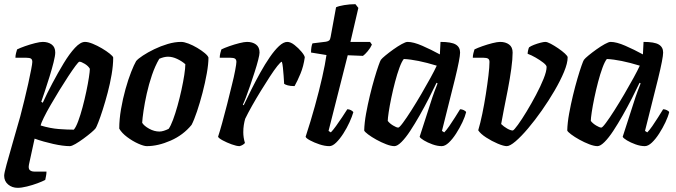

<svg xmlns="http://www.w3.org/2000/svg" viewBox="-32 -701 3241 921"><path d="M53 200Q26 200 7 184Q-12 168 -12 142Q-12 130 -0.5 88Q11 46 28.5 -14.5Q46 -75 65 -142Q74 -177 84.5 -219Q95 -261 103.5 -300Q112 -339 117.5 -367.5Q123 -396 123 -404Q123 -415 117 -419.5Q111 -424 94 -424H42Q42 -435 45 -446.5Q48 -458 50 -464Q64 -471 88 -479.5Q112 -488 136 -494Q160 -500 173 -500Q199 -500 216 -487.5Q233 -475 233 -449Q233 -434 225 -402Q217 -370 205.5 -333Q194 -296 183 -263Q172 -230 166 -213L173 -208Q193 -252 219.5 -302Q246 -352 273.5 -397.5Q301 -443 327.5 -471.5Q354 -500 376 -500Q391 -500 413 -491Q435 -482 457 -469Q479 -456 494.5 -443.5Q510 -431 511 -425Q511 -388 503.5 -344Q496 -300 484.5 -256.5Q473 -213 461 -175.5Q449 -138 439.5 -114Q430 -90 427 -86Q422 -79 405.5 -65Q389 -51 368.5 -36Q348 -21 330 -10.5Q312 0 303 0Q271 0 223.5 -10.5Q176 -21 134 -36L107 88Q103 108 111 115Q119 122 132 122H191Q191 133 188.5 144.5Q186 156 185 162Q172 169 148 178Q124 187 97.5 193.5Q71 200 53 200ZM322 -79Q332 -90 343 -119.5Q354 -149 364 -186.5Q374 -224 382 -262Q390 -300 394.5 -329.5Q399 -359 399 -371Q392 -384 375 -394.5Q358 -405 349 -405Q345 -405 330.5 -385.5Q316 -366 295.5 -335Q275 -304 253 -268Q231 -232 211 -197.5Q191 -163 178 -136.5Q165 -110 163 -99Q210 -85 250.5 -82Q291 -79 322 -79Z M672 0Q658 0 631 -12Q604 -24 578 -43.5Q552 -63 540 -84Q540 -128 548.5 -177.5Q557 -227 570 -273.5Q583 -320 597 -355.5Q611 -391 621 -408Q630 -419 653.5 -434.5Q677 -450 708 -465Q739 -480 772.5 -490Q806 -500 837 -500Q851 -500 872 -492Q893 -484 914 -471.5Q935 -459 950 -446.5Q965 -434 968 -425Q968 -394 960 -349Q952 -304 939.5 -256Q927 -208 913 -166.5Q899 -125 887 -102Q847 -53 786.5 -26.5Q726 0 672 0ZM733 -70Q742 -70 753.5 -73.5Q765 -77 777 -83Q787 -97 798 -126.5Q809 -156 819.5 -193.5Q830 -231 838.5 -270Q847 -309 852 -341.5Q857 -374 857 -393Q840 -408 817.5 -418.5Q795 -429 774 -429Q755 -429 732 -419Q712 -385 697 -341Q682 -297 672 -252Q662 -207 656.5 -169.5Q651 -132 650 -112Q659 -97 683.5 -83.5Q708 -70 733 -70Z M1117 0Q1103 0 1079.5 -8.5Q1056 -17 1036.5 -27.5Q1017 -38 1014 -45Q1022 -69 1033.5 -110.5Q1045 -152 1057.5 -201Q1070 -250 1081 -296Q1090 -331 1096 -363Q1102 -395 1102 -404Q1102 -415 1095.5 -419.5Q1089 -424 1073 -424H1022Q1022 -435 1025 -446.5Q1028 -458 1030 -464Q1044 -471 1068 -479.5Q1092 -488 1116 -494Q1140 -500 1153 -500Q1179 -500 1196 -487.5Q1213 -475 1213 -449Q1213 -439 1206.5 -413.5Q1200 -388 1189.5 -355.5Q1179 -323 1168 -290.5Q1157 -258 1147.5 -233.5Q1138 -209 1133 -199L1137 -196Q1153 -230 1173.5 -271Q1194 -312 1216.5 -352.5Q1239 -393 1262 -426.5Q1285 -460 1306.5 -480Q1328 -500 1346 -500Q1362 -500 1381 -485Q1400 -470 1414.5 -452.5Q1429 -435 1430 -426Q1424 -383 1409.5 -348Q1395 -313 1381 -288Q1361 -288 1348.5 -291.5Q1336 -295 1331 -299Q1330 -317 1328.5 -338Q1327 -359 1325 -377.5Q1323 -396 1320 -405Q1314 -404 1298.5 -384.5Q1283 -365 1262.5 -333.5Q1242 -302 1219.5 -265.5Q1197 -229 1177 -193.5Q1157 -158 1144 -131Q1140 -117 1137.5 -101Q1135 -85 1135 -67Q1135 -41 1143 -15Q1133 -4 1117 0Z M1548 0Q1526 0 1500.5 -8.5Q1475 -17 1455.5 -27.5Q1436 -38 1434 -45Q1458 -118 1478.5 -192Q1499 -266 1513.5 -330Q1528 -394 1534 -437L1460 -449Q1460 -464 1462 -475.5Q1464 -487 1467 -493L1532 -501Q1543 -503 1547.5 -507.5Q1552 -512 1554 -524L1580 -666Q1592 -672 1619 -676.5Q1646 -681 1673 -681L1687 -663L1649 -500H1743L1752 -487Q1745 -471 1731.5 -455Q1718 -439 1709 -433L1636 -436L1544 -73L1555 -66Q1565 -76 1579.5 -96Q1594 -116 1609 -138.5Q1624 -161 1634 -177Q1643 -177 1651.5 -172.5Q1660 -168 1663 -163Q1657 -142 1644.5 -114.5Q1632 -87 1615 -60.5Q1598 -34 1580.5 -17Q1563 0 1548 0Z M1860 0Q1844 0 1820.5 -9Q1797 -18 1773.5 -31Q1750 -44 1733.5 -56.5Q1717 -69 1715 -75Q1716 -112 1724 -156Q1732 -200 1742.5 -243.5Q1753 -287 1764 -324.5Q1775 -362 1783.5 -386Q1792 -410 1795 -414Q1800 -421 1817 -435Q1834 -449 1855 -464Q1876 -479 1895 -489.5Q1914 -500 1923 -500Q1951 -500 1993.5 -481.5Q2036 -463 2078 -440L2081 -500Q2133 -500 2154 -487.5Q2175 -475 2175 -449Q2175 -423 2151 -324.5Q2127 -226 2088 -73L2099 -66Q2109 -76 2123 -96Q2137 -116 2151 -138.5Q2165 -161 2175 -177Q2184 -177 2193 -172.5Q2202 -168 2204 -163Q2199 -142 2186 -114.5Q2173 -87 2156 -60.5Q2139 -34 2121 -17Q2103 0 2087 0Q2066 0 2042.5 -8.5Q2019 -17 2001.5 -27.5Q1984 -38 1981 -45L2033 -206Q2042 -235 2052 -262Q2062 -289 2067 -301L2062 -304Q2046 -270 2025 -229Q2004 -188 1981 -147.5Q1958 -107 1936 -73.5Q1914 -40 1894 -20Q1874 0 1860 0ZM1878 -89Q1883 -88 1900.5 -111.5Q1918 -135 1941.5 -172Q1965 -209 1989 -250Q2013 -291 2033 -327.5Q2053 -364 2063 -386Q1968 -415 1905 -418Q1895 -406 1884 -376Q1873 -346 1863 -308Q1853 -270 1845 -231.5Q1837 -193 1832.5 -163Q1828 -133 1828 -121Q1837 -109 1853.5 -99Q1870 -89 1878 -89Z M2399 0Q2384 0 2355.5 -12Q2327 -24 2300 -41.5Q2273 -59 2262 -76Q2272 -109 2281.5 -155Q2291 -201 2298.5 -249Q2306 -297 2311 -338.5Q2316 -380 2316 -404Q2316 -415 2309.5 -419.5Q2303 -424 2287 -424H2236Q2236 -435 2239 -446.5Q2242 -458 2244 -464Q2258 -471 2282 -479.5Q2306 -488 2330 -494Q2354 -500 2367 -500Q2393 -500 2410 -487.5Q2427 -475 2427 -449Q2427 -418 2420.5 -370.5Q2414 -323 2404 -271.5Q2394 -220 2385 -175.5Q2376 -131 2372 -106Q2384 -94 2400.5 -84.5Q2417 -75 2428 -75Q2434 -77 2452.5 -102.5Q2471 -128 2494 -166Q2517 -204 2539 -245.5Q2561 -287 2575.5 -323Q2590 -359 2590 -380Q2590 -388 2574 -400.5Q2558 -413 2537 -425Q2516 -437 2499 -443Q2499 -450 2501.5 -460.5Q2504 -471 2506 -474Q2514 -480 2529.5 -486Q2545 -492 2560.5 -496Q2576 -500 2584 -500Q2593 -500 2610 -491Q2627 -482 2646 -469Q2665 -456 2678 -444Q2691 -432 2691 -426Q2691 -398 2673.5 -356Q2656 -314 2628 -266Q2600 -218 2567 -171Q2534 -124 2501 -85Q2468 -46 2441 -23Q2414 0 2399 0Z M2834 0Q2818 0 2794.5 -9Q2771 -18 2747.5 -31Q2724 -44 2707.5 -56.5Q2691 -69 2689 -75Q2690 -112 2698 -156Q2706 -200 2716.5 -243.5Q2727 -287 2738 -324.5Q2749 -362 2757.5 -386Q2766 -410 2769 -414Q2774 -421 2791 -435Q2808 -449 2829 -464Q2850 -479 2869 -489.5Q2888 -500 2897 -500Q2925 -500 2967.5 -481.5Q3010 -463 3052 -440L3055 -500Q3107 -500 3128 -487.5Q3149 -475 3149 -449Q3149 -423 3125 -324.5Q3101 -226 3062 -73L3073 -66Q3083 -76 3097 -96Q3111 -116 3125 -138.5Q3139 -161 3149 -177Q3158 -177 3167 -172.5Q3176 -168 3178 -163Q3173 -142 3160 -114.5Q3147 -87 3130 -60.5Q3113 -34 3095 -17Q3077 0 3061 0Q3040 0 3016.5 -8.5Q2993 -17 2975.5 -27.5Q2958 -38 2955 -45L3007 -206Q3016 -235 3026 -262Q3036 -289 3041 -301L3036 -304Q3020 -270 2999 -229Q2978 -188 2955 -147.5Q2932 -107 2910 -73.5Q2888 -40 2868 -20Q2848 0 2834 0ZM2852 -89Q2857 -88 2874.5 -111.5Q2892 -135 2915.5 -172Q2939 -209 2963 -250Q2987 -291 3007 -327.5Q3027 -364 3037 -386Q2942 -415 2879 -418Q2869 -406 2858 -376Q2847 -346 2837 -308Q2827 -270 2819 -231.5Q2811 -193 2806.5 -163Q2802 -133 2802 -121Q2811 -109 2827.5 -99Q2844 -89 2852 -89Z"/></svg>

Font: Texturina 72pt 72pt Regular
Style: Bold Italic
Weight: 700
Italic angle: -11°
Designer: Guillermo Torres Carreño
Foundry: Omnibus-Type
Version: Version 1.002; ttfautohint (v1.8.3)